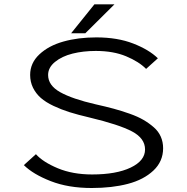

<svg xmlns="http://www.w3.org/2000/svg" viewBox="-20 -884 890 914"><path d="M318.5 -725.5 429.5 -863.5H525L386 -725.5ZM416.5 11Q305 11 221.2 -21.8Q137.5 -54.5 93.5 -98L151 -150Q184.5 -112.5 255.2 -83Q326 -53.5 418.5 -53.5Q533.5 -53.5 602 -86.2Q670.5 -119 670.5 -172.5Q670.5 -225.5 608.8 -258.2Q547 -291 404.5 -325Q351 -337.5 311.2 -350Q271.5 -362.5 234.5 -380Q197.5 -397.5 174.2 -418Q151 -438.5 137.2 -466.2Q123.5 -494 123.5 -527.5Q123.5 -584 167.5 -625.2Q211.5 -666.5 281.8 -686.2Q352 -706 438.5 -706Q539 -706 614.2 -676.8Q689.5 -647.5 731.5 -606.5L675.5 -556Q641.5 -590.5 580.5 -616Q519.5 -641.5 436 -641.5Q376 -641.5 325.2 -628.8Q274.5 -616 241.8 -589.2Q209 -562.5 209 -527Q209 -477.5 266.5 -445.2Q324 -413 435 -387.5Q484.5 -376.5 521.2 -366.5Q558 -356.5 597 -342.8Q636 -329 663 -313.2Q690 -297.5 712.2 -278Q734.5 -258.5 745.5 -233.2Q756.5 -208 756.5 -178.5Q756.5 -115.5 710.2 -72Q664 -28.5 589 -8.8Q514 11 416.5 11Z"/></svg>

Font: League Mono Wide Light
Style: Regular
Weight: 300
Width: 8
Designer: Tyler Finck
Foundry: The League of Moveable Type / Tyler Finck
Version: Version 2.210